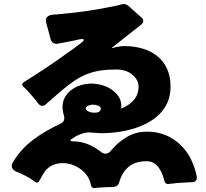

<svg xmlns="http://www.w3.org/2000/svg" viewBox="-20 -862 1040 967"><path d="M438 71Q434 47 421.5 27.5Q409 8 391.5 -6Q374 -20 352.5 -29Q331 -38 308 -40Q276 -43 247 -31Q218 -19 200 10L177 50Q169 64 157 54Q134 37 110.5 24.5Q87 12 61 2Q46 -5 41 -17Q36 -29 44 -43Q84 -111 147 -158Q210 -205 281 -237Q298 -244 302 -256Q306 -268 301 -284Q295 -302 295 -323Q295 -352 308 -374Q321 -396 342 -411Q363 -426 389 -433.5Q415 -441 440 -441Q465 -441 491.5 -434Q518 -427 540 -412.5Q562 -398 576.5 -377Q591 -356 591 -327V-321L590 -318Q590 -315 593 -316Q631 -332 655 -359Q678 -388 678 -426Q678 -449 663.5 -468Q649 -487 629 -498Q603 -512 565 -512Q520 -512 484.5 -506.5Q449 -501 417.5 -488.5Q386 -476 356 -456Q326 -436 293 -408Q267 -386 246.5 -368Q226 -350 210 -336Q202 -329 193 -329Q182 -329 173 -340Q169 -345 165 -350.5Q161 -356 156 -362Q145 -375 135 -386.5Q125 -398 115 -409Q110 -414 106.5 -417.5Q103 -421 99 -424Q84 -438 101 -449Q154 -482 205.5 -516Q257 -550 308 -587Q328 -601 347.5 -615Q367 -629 385 -643Q405 -657 402 -662.5Q399 -668 376 -663Q362 -660 349 -657Q336 -654 324 -652Q309 -649 295.5 -646.5Q282 -644 271 -642Q258 -640 248 -646Q238 -652 235 -665L213 -746Q208 -764 216.5 -775Q225 -786 244 -788Q258 -789 272.5 -790Q287 -791 302 -793Q358 -798 413.5 -806Q469 -814 524 -825Q544 -829 562 -832.5Q580 -836 596 -841Q613 -844 626 -833L692 -774Q702 -766 701.5 -756Q701 -746 691 -738L549 -626Q543 -621 543.5 -620Q544 -619 552 -621Q557 -623 561 -624Q565 -625 570 -626Q580 -628 589.5 -629Q599 -630 607 -630Q655 -630 697.5 -617.5Q740 -605 771.5 -580Q803 -555 821 -516.5Q839 -478 839 -426Q839 -381 823.5 -346Q808 -311 781 -285Q754 -259 719 -241Q684 -223 645.5 -212Q607 -201 566.5 -196Q526 -191 490 -191L428 -195Q424 -197 420 -195Q378 -189 344 -164Q333 -158 335 -154Q337 -150 349 -150Q387 -150 422 -136Q457 -122 486 -99Q498 -88 512 -88Q528 -88 541 -106Q574 -146 619.5 -172.5Q665 -199 719 -199Q772 -199 814 -181.5Q856 -164 888 -133.5Q920 -103 941 -61.5Q962 -20 971 28Q973 41 966.5 48Q960 55 947 56Q940 56 933 56Q926 56 919 57Q897 58 876 59.5Q855 61 834 64Q812 69 807 46Q803 29 796 12Q789 -5 778.5 -19Q768 -33 753.5 -41.5Q739 -50 719 -50Q662 -50 628.5 -22.5Q595 5 580 57Q574 78 550 80H527L477 83Q472 84 467.5 84Q463 84 459 85Q443 88 438 71ZM482 -302Q488 -308 488 -314Q488 -325 473.5 -330Q459 -335 450 -335Q437 -335 424 -330Q412 -324 412 -314Q412 -307 429 -299Q442 -293 467 -295Q478 -297 482 -302Z"/></svg>

Font: Higure Gothic Black
Style: Regular
Weight: 900
Designer: Yoshimichi Ohira
Foundry: Positype
Version: Version 1.000